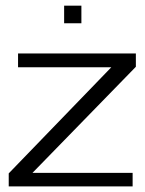

<svg xmlns="http://www.w3.org/2000/svg" viewBox="-20 -662 516 682"><path d="M11 0V-46.1L375.3 -423H44.1V-472H462.6V-424.8L95.4 -48H451.1V0ZM207.8 -579.3V-641.9H269.1V-579.3Z"/></svg>

Font: Panamera Thin
Style: Regular
Weight: 100
Designer: Bastien Sozeau
Foundry: NBR — Bastien Sozeau
Version: Version 3.003;gftools[0.9.33]